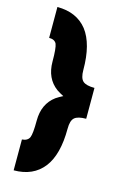

<svg xmlns="http://www.w3.org/2000/svg" viewBox="-134 -861 670 1022"><g transform="rotate(15 201.0 -350.0)"><path d="M50 100V-70Q81 -72 91 -94Q100 -115 100 -187Q100 -280 165 -328Q174 -334 183.5 -339.5Q193 -345 203 -350Q193 -355 183.5 -360.5Q174 -366 165 -372Q100 -420 100 -513Q100 -587 91 -609Q81 -630 50 -630V-800Q157 -800 214 -728Q270 -655 270 -512Q270 -467 288 -451Q306 -435 352 -435V-265Q306 -265 288 -249Q279 -241 274.5 -226Q270 -211 270 -188Q270 -117 256 -63Q242 -9 214 27Q157 100 50 100Z"/></g></svg>

Font: Unageo
Style: Black
Weight: 900
Designer: Richard Sepsi
Foundry: Richard Sepsi
Version: Version 2.000